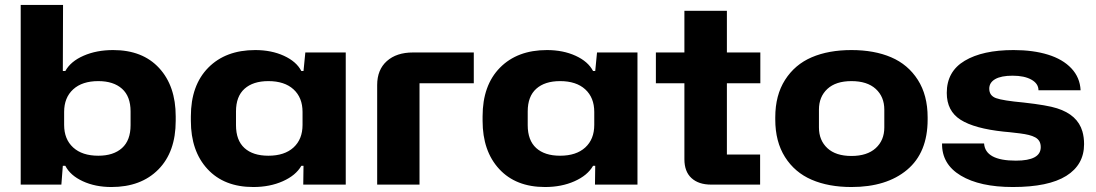

<svg xmlns="http://www.w3.org/2000/svg" viewBox="-20 -749 4448 779"><path d="M432.1 9.8Q366.7 9.8 315.9 -13.7Q265.1 -37.1 245.1 -76.2H234.9L229 0H64V-729H235.8L234.9 -460.9H245.1Q266.6 -500 319.1 -522.9Q371.6 -545.9 439 -545.9Q558.6 -545.9 625.7 -472.9Q692.9 -399.9 692.9 -276.9V-258.8Q692.9 -132.8 622.6 -61.5Q552.2 9.8 432.1 9.8ZM378.9 -117.2Q440.4 -117.2 475.1 -148.4Q509.8 -179.7 509.8 -241.2V-296.9Q509.8 -357.9 475.1 -388.9Q440.4 -419.9 378.9 -419.9Q313.5 -419.9 276.9 -386.5Q240.2 -353 240.2 -294.9V-242.2Q240.2 -184.1 276.9 -150.6Q313.5 -117.2 378.9 -117.2Z M1007.8 9.8Q889.2 9.8 821.8 -63.2Q754.4 -136.2 754.4 -258.8V-276.9Q754.4 -402.8 825 -474.4Q895.5 -545.9 1015.6 -545.9Q1081.1 -545.9 1131.8 -522.7Q1182.6 -499.5 1202.6 -460.9H1211.4L1218.8 -536.1H1382.8V0H1210.4L1211.4 -76.2H1202.6Q1180.2 -37.1 1127.4 -13.7Q1074.7 9.8 1007.8 9.8ZM1068.8 -117.2Q1134.3 -117.2 1170.9 -150.6Q1207.5 -184.1 1207.5 -242.2V-294.9Q1207.5 -353 1170.9 -386.5Q1134.3 -419.9 1068.8 -419.9Q1006.8 -419.9 972.2 -388.9Q937.5 -357.9 937.5 -296.9V-241.2Q937.5 -179.7 971.9 -148.4Q1006.3 -117.2 1068.8 -117.2Z M1510.3 0V-403.8Q1510.3 -466.3 1549.6 -501.2Q1588.9 -536.1 1655.3 -536.1H1902.3V-411.1H1682.1V0Z M2191.4 9.8Q2072.8 9.8 2005.4 -63.2Q1938 -136.2 1938 -258.8V-276.9Q1938 -402.8 2008.5 -474.4Q2079.1 -545.9 2199.2 -545.9Q2264.6 -545.9 2315.4 -522.7Q2366.2 -499.5 2386.2 -460.9H2395L2402.3 -536.1H2566.4V0H2394L2395 -76.2H2386.2Q2363.8 -37.1 2311 -13.7Q2258.3 9.8 2191.4 9.8ZM2252.4 -117.2Q2317.9 -117.2 2354.5 -150.6Q2391.1 -184.1 2391.1 -242.2V-294.9Q2391.1 -353 2354.5 -386.5Q2317.9 -419.9 2252.4 -419.9Q2190.4 -419.9 2155.8 -388.9Q2121.1 -357.9 2121.1 -296.9V-241.2Q2121.1 -179.7 2155.5 -148.4Q2189.9 -117.2 2252.4 -117.2Z M2865.2 0Q2814.5 0 2785.6 -26.4Q2756.8 -52.7 2756.8 -103V-411.1H2641.1V-536.1H2756.8V-705.1H2929.2V-536.1H3064.9V-411.1H2929.2V-122.1H3064V0Z M3434.6 9.8Q3341.8 9.8 3273.2 -19.8Q3204.6 -49.3 3165 -111.8Q3125.5 -174.3 3125.5 -264.2V-272.9Q3125.5 -362.8 3165.3 -425Q3205.1 -487.3 3273.4 -516.6Q3341.8 -545.9 3434.6 -545.9Q3527.3 -545.9 3595.7 -516.6Q3664.1 -487.3 3703.9 -425Q3743.7 -362.8 3743.7 -272.9V-264.2Q3743.7 -129.9 3660.4 -60.1Q3577.1 9.8 3434.6 9.8ZM3567.9 -231.9V-304.2Q3567.9 -356.4 3533.2 -388.2Q3498.5 -419.9 3434.6 -419.9Q3371.1 -419.9 3336.9 -388.2Q3302.7 -356.4 3302.7 -304.2V-231.9Q3302.7 -179.7 3336.9 -147.9Q3371.1 -116.2 3434.6 -116.2Q3498 -116.2 3533 -147.9Q3567.9 -179.7 3567.9 -231.9Z M4089.4 9.8Q3955.6 9.8 3878.2 -36.6Q3800.8 -83 3802.2 -167H3972.7Q3977.5 -97.2 4101.6 -97.2Q4202.6 -97.2 4202.6 -151.9Q4202.6 -166 4197 -175.8Q4191.4 -185.5 4180.2 -191.7Q4168.9 -197.8 4154.1 -201.4Q4139.2 -205.1 4118.2 -207.8Q4097.2 -210.4 4074.2 -212.9Q4060.5 -213.9 4053.2 -214.8Q3933.1 -227.5 3877.2 -263.2Q3821.3 -298.8 3821.3 -372.1Q3821.3 -459 3894 -502.4Q3966.8 -545.9 4092.3 -545.9Q4171.9 -545.9 4231.9 -527.3Q4292 -508.8 4326.9 -471.7Q4361.8 -434.6 4364.3 -382.8H4193.4Q4193.4 -409.7 4164.8 -425.8Q4136.2 -441.9 4088.4 -441.9Q4042 -441.9 4017.8 -428Q3993.7 -414.1 3993.7 -389.2Q3993.7 -360.8 4021.2 -350.8Q4048.8 -340.8 4133.3 -333Q4229 -322.3 4268.6 -309.6Q4352.1 -283.2 4371.6 -215.8Q4378.4 -192.4 4378.4 -164.1Q4378.4 -80.6 4306.2 -35.4Q4233.9 9.8 4089.4 9.8Z"/></svg>

Font: Hubot Sans Expanded
Style: Bold
Weight: 700
Width: 7
Designer: Deni Anggara
Foundry: GitHub
Version: Version 1.001;gftools[0.9.31]